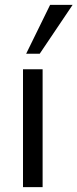

<svg xmlns="http://www.w3.org/2000/svg" viewBox="-20 -773 320 793"><path d="M75 0V-487H156V0ZM144 -551H88L187 -753H280Z"/></svg>

Font: wassup Sans
Style: Regular
Weight: 400
Version: Version 2.001